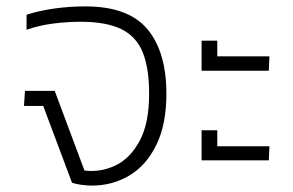

<svg xmlns="http://www.w3.org/2000/svg" viewBox="-20 -570 917 600"><path d="M267 10Q252 10 234 7.5Q216 5 205 1L115 -239H55L58 -286H151L244 -37Q294 -31 340 -52.5Q386 -74 416 -129Q446 -184 446 -277Q446 -357 426 -406.5Q406 -456 359 -479Q312 -502 232 -502Q191 -502 147 -496.5Q103 -491 63 -477V-524Q100 -536 147.5 -543Q195 -550 247 -550Q381 -550 440.5 -479Q500 -408 500 -277Q500 -182 469 -118Q438 -54 385 -22Q332 10 267 10Z M610 -349V-443H659V-394H822L820 -349ZM610 -69V-163H659V-113H822L820 -69Z"/></svg>

Font: Kanit ExtraLight
Style: Regular
Weight: 275
Designer: Katatrad Team
Foundry: CadsonDemak
Version: Version 2.000; ttfautohint (v1.8.3)